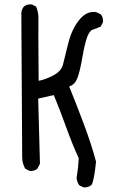

<svg xmlns="http://www.w3.org/2000/svg" viewBox="-20 -763 540 866"><path d="M356.4 82 336.9 72.3Q327.1 56.6 325.2 39.1Q333 -3.9 335 -49.8Q307.6 -108.4 277.8 -190.9Q248 -273.4 222.7 -334L152.3 -318.4L160.2 -24.4L148.4 -2Q134.8 9.8 113.3 7.8L93.8 -2Q80.1 -26.4 80.1 -53.7Q80.1 -81.1 76.2 -706.1Q78.1 -721.7 87.9 -733.4Q101.6 -745.1 123 -743.2L142.6 -733.4Q154.3 -708 153.3 -676.8Q152.3 -645.5 154.3 -398.4Q185.5 -404.3 221.2 -423.3Q256.8 -442.4 264.2 -472.2Q271.5 -502 287.6 -566.9Q303.7 -631.8 337.9 -673.8Q372.1 -715.8 415 -708L434.6 -698.2Q446.3 -684.6 444.3 -663.1L434.6 -643.6Q415 -633.8 399.9 -629.9Q384.8 -626 373.5 -596.7Q362.3 -567.4 351.6 -504.4Q340.8 -441.4 329.1 -411.1Q317.4 -380.9 292 -373Q323.2 -296.9 358.4 -202.6Q393.6 -108.4 413.1 -34.2Q405.3 46.9 393.6 70.3Q377.9 84 356.4 82Z"/></svg>

Font: JasonHandwriting2
Style: Regular
Weight: 400
Version: Version 1.05.10